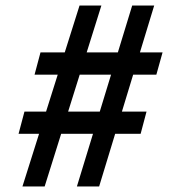

<svg xmlns="http://www.w3.org/2000/svg" viewBox="-20 -670 640 690"><path d="M60.7 0H140.5C140.5 0 344.3 -650 344.3 -650H265.8C265.8 -650 60.7 0 60.7 0ZM256.4 0H336.3C336.3 0 534.1 -650 534.1 -650H455C455 -650 256.4 0 256.4 0ZM104.2 -401.7C104.2 -401.7 541.9 -401.7 541.9 -401.7L564.2 -481.6C564.2 -481.6 125.5 -481.6 125.5 -481.6L104.2 -401.7ZM46.7 -189.1C46.7 -189.1 485.4 -189.1 485.4 -189.1L506.6 -269C506.6 -269 67.9 -269 67.9 -269L46.7 -189.1Z"/></svg>

Font: Source Code Variable
Style: Italic
Weight: 400
Italic angle: -11°
Monospace: yes
Designer: Paul D. Hunt, Teo Tuominen
Foundry: Adobe Systems Incorporated
Version: Version 1.005;PS 1.0;hotconv 16.6.54;makeotf.lib2.5.65590